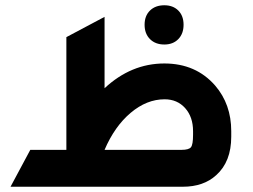

<svg xmlns="http://www.w3.org/2000/svg" viewBox="-20 -709 961 729"><path d="M604 -540Q570 -540 549.5 -560.5Q529 -581 529 -615Q529 -649 549.5 -669Q570 -689 604 -689Q637 -689 657 -669Q677 -649 677 -615Q677 -581 657 -560.5Q637 -540 604 -540ZM377 -374Q478 -468 604 -468Q724 -468 797 -384Q858 -313 858 -211V-190Q858 -95 801 -44Q753 0 674 0H20L95 -140H232V-568L377 -645ZM713 -211Q713 -265 683 -298.5Q653 -332 605 -332Q537 -332 476 -280.5Q415 -229 377 -140H669Q697 -140 705 -150Q713 -160 713 -197Z"/></svg>

Font: Tajawal ExtraBold
Style: Regular
Weight: 800
Designer: Boutros Fonts
Foundry: Created by Boutros International 2017
Version: Version 1.700